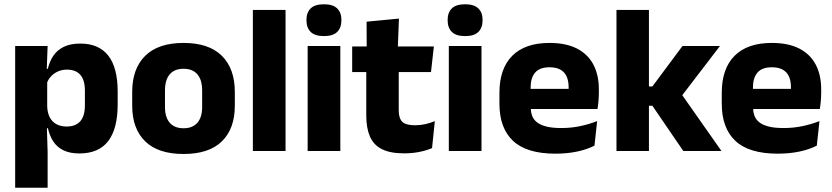

<svg xmlns="http://www.w3.org/2000/svg" viewBox="-20 -707 3896 899"><path d="M351.5 11.5Q307.5 11.5 277.5 -3Q247.5 -17.5 229.8 -44.2Q212 -71 204.5 -106.5H165L201 -209.5Q202 -179 212.8 -158Q223.5 -137 243.8 -125.8Q264 -114.5 292 -114.5Q334 -114.5 355.8 -139.2Q377.5 -164 377.5 -213V-283Q377.5 -332 356.2 -356.5Q335 -381 293 -381Q269.5 -381 250.2 -372Q231 -363 217.8 -348.2Q204.5 -333.5 198.5 -314.5L163.5 -385H204Q211.5 -418 229 -444.8Q246.5 -471.5 277.5 -487.2Q308.5 -503 356.5 -503Q442.5 -503 486.8 -446.8Q531 -390.5 531 -278V-218Q531 -104.5 486.8 -46.5Q442.5 11.5 351.5 11.5ZM51 172V-491.5H203L198 -359L201 -341.5V-152.5L199 -126.5L203 5V172Z M839.5 14Q720.5 14 659.8 -45.2Q599 -104.5 599 -212V-276.5Q599 -385.5 660 -445.8Q721 -506 839.5 -506Q958 -506 1018.8 -445.8Q1079.5 -385.5 1079.5 -276.5V-212Q1079.5 -104.5 1019 -45.2Q958.5 14 839.5 14ZM839.5 -106.5Q882 -106.5 904.2 -132.2Q926.5 -158 926.5 -205.5V-283Q926.5 -333 904.2 -359Q882 -385 839.5 -385Q797 -385 774.8 -359Q752.5 -333 752.5 -283V-205.5Q752.5 -158 774.8 -132.2Q797 -106.5 839.5 -106.5Z M1164 0V-660.5H1317V0Z M1420.5 0V-491.5H1573.5V0ZM1497 -538Q1454 -538 1434.5 -557.8Q1415 -577.5 1415 -611V-614.5Q1415 -648 1434.5 -667.5Q1454 -687 1497 -687Q1539 -687 1558.8 -667.5Q1578.5 -648 1578.5 -614.5V-611Q1578.5 -577 1558.8 -557.5Q1539 -538 1497 -538Z M1872 11Q1806.5 11 1767.8 -8.8Q1729 -28.5 1712 -68Q1695 -107.5 1695 -165.5V-440H1847V-190Q1847 -154 1863.2 -137.2Q1879.5 -120.5 1924 -120.5Q1948.5 -120.5 1972.5 -126Q1996.5 -131.5 2016 -140L2003 -13.5Q1977.5 -2.5 1944.2 4.2Q1911 11 1872 11ZM1629 -369.5V-489.5H2011.5L1998 -369.5ZM1697 -478.5 1696.5 -605.5 1848 -620 1842.5 -478.5Z M2081.5 0V-491.5H2234.5V0ZM2158 -538Q2115 -538 2095.5 -557.8Q2076 -577.5 2076 -611V-614.5Q2076 -648 2095.5 -667.5Q2115 -687 2158 -687Q2200 -687 2219.8 -667.5Q2239.5 -648 2239.5 -614.5V-611Q2239.5 -577 2219.8 -557.5Q2200 -538 2158 -538Z M2580.5 12.5Q2446.5 12.5 2382.5 -47.2Q2318.5 -107 2318.5 -221.5V-272.5Q2318.5 -385.5 2378.5 -445.8Q2438.5 -506 2553 -506Q2630 -506 2681.2 -479.8Q2732.5 -453.5 2758.2 -405Q2784 -356.5 2784 -288.5V-272Q2784 -253 2782.2 -233.2Q2780.5 -213.5 2777.5 -196.5H2639.5Q2641.5 -225.5 2642 -251.2Q2642.5 -277 2642.5 -298Q2642.5 -328.5 2633 -349.2Q2623.5 -370 2603.8 -381Q2584 -392 2553 -392Q2507 -392 2485.8 -367.2Q2464.5 -342.5 2464.5 -297V-252L2465.5 -235.5V-200.5Q2465.5 -181.5 2471.8 -164.5Q2478 -147.5 2493.8 -134.8Q2509.5 -122 2537.2 -114.8Q2565 -107.5 2608 -107.5Q2653.5 -107.5 2695.5 -116.2Q2737.5 -125 2776 -140L2763.5 -25Q2729.5 -7.5 2683 2.5Q2636.5 12.5 2580.5 12.5ZM2399.5 -196.5V-291H2746.5V-196.5Z M3179.5 0 3034.5 -212H2994.5V-302H3034.5L3175.5 -491.5H3351L3164 -247.5V-276.5L3358 0ZM2866.5 0V-660.5H3018.5V0Z M3621.5 12.5Q3487.5 12.5 3423.5 -47.2Q3359.5 -107 3359.5 -221.5V-272.5Q3359.5 -385.5 3419.5 -445.8Q3479.5 -506 3594 -506Q3671 -506 3722.2 -479.8Q3773.5 -453.5 3799.2 -405Q3825 -356.5 3825 -288.5V-272Q3825 -253 3823.2 -233.2Q3821.5 -213.5 3818.5 -196.5H3680.5Q3682.5 -225.5 3683 -251.2Q3683.5 -277 3683.5 -298Q3683.5 -328.5 3674 -349.2Q3664.5 -370 3644.8 -381Q3625 -392 3594 -392Q3548 -392 3526.8 -367.2Q3505.5 -342.5 3505.5 -297V-252L3506.5 -235.5V-200.5Q3506.5 -181.5 3512.8 -164.5Q3519 -147.5 3534.8 -134.8Q3550.5 -122 3578.2 -114.8Q3606 -107.5 3649 -107.5Q3694.5 -107.5 3736.5 -116.2Q3778.5 -125 3817 -140L3804.5 -25Q3770.5 -7.5 3724 2.5Q3677.5 12.5 3621.5 12.5ZM3440.5 -196.5V-291H3787.5V-196.5Z"/></svg>

Font: Anek Latin
Style: Bold
Weight: 700
Designer: Yesha Goshar
Foundry: Ek Type
Version: Version 1.003